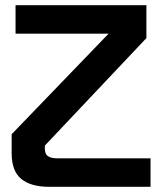

<svg xmlns="http://www.w3.org/2000/svg" viewBox="-20 -720 624 741"><path d="M561 -109V1H170Q99 1 62 -29.5Q25 -60 25 -128V-202L399 -590H40V-700H545V-573L153 -158V-148Q153 -125 165.5 -117Q178 -109 200 -109Z"/></svg>

Font: KoHo
Style: Bold
Weight: 700
Designer: Cadson Demak & Katatrad Team
Foundry: Cadson Demak Co.,Ltd.
Version: Version 1.000; ttfautohint (v1.6)